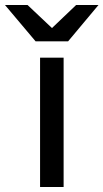

<svg xmlns="http://www.w3.org/2000/svg" viewBox="-103 -752 416 772"><path d="M58.1 0V-520H152.8V0ZM-83 -731.9H7.8L106 -639.2L203.1 -731.9H293L170.9 -585.9H40Z"/></svg>

Font: Aspekta 450
Style: Regular
Weight: 450
Designer: Ivo Dolenc
Version: Version 2.000